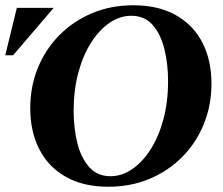

<svg xmlns="http://www.w3.org/2000/svg" viewBox="-64 -700 848 730"><path d="M443 -680Q538 -680 604.5 -642.5Q671 -605 705.5 -538Q740 -471 740 -382Q740 -300 711 -228.5Q682 -157 629 -103.5Q576 -50 504.5 -20Q433 10 348 10Q253 10 186.5 -27.5Q120 -65 85.5 -132.5Q51 -200 51 -288Q51 -371 80 -442Q109 -513 162 -566.5Q215 -620 286.5 -650Q358 -680 443 -680ZM356 -30Q399 -30 438 -56.5Q477 -83 508 -131Q539 -179 557 -245.5Q575 -312 575 -392Q575 -457 561 -513.5Q547 -570 516.5 -605Q486 -640 435 -640Q392 -640 353 -613.5Q314 -587 283 -539Q252 -491 234 -424.5Q216 -358 216 -278Q216 -213 230 -156.5Q244 -100 275 -65Q306 -30 356 -30ZM140 -670 -14 -490H-44L0 -670Z"/></svg>

Font: Brygada 1918
Style: Italic
Weight: 400
Italic angle: -8°
Designer: Mateusz Machalski | Borys Kosmynka | Przemek Hoffer
Foundry: NIEPODLEGLA 2018
Version: Version 3.006